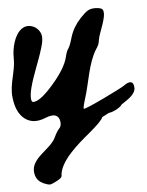

<svg xmlns="http://www.w3.org/2000/svg" viewBox="-66 -497 616 803"><g transform="rotate(-5 242.0 -95.0)"><path d="M455.1 -120.2C443.2 -111.1 283 -32.7 279.9 -38.8C277.6 -40.3 280.7 -54.6 289.2 -81.8C309.6 -145 317.3 -225.8 352.6 -282.1C356.6 -288.4 361 -294.4 363.6 -301.4C366 -307.7 366.9 -314.4 367.9 -321.1C372.2 -349.7 407.2 -414.5 396.1 -442.2C393.1 -449.8 381.8 -453.7 362.4 -453.7C350.8 -453.7 340.9 -451.4 332.8 -446.8C324.7 -442.1 314 -432.8 300.8 -418.9C279.1 -395.6 264 -370.4 255.5 -343.3C248.5 -318.5 242.3 -302.2 236.9 -294.5C232.2 -289.1 228 -278.2 224.1 -261.9C217.1 -230.9 194.9 -193.7 157.3 -150.4C119.7 -106.9 91.2 -85.3 71.8 -85.3C66.4 -85.3 63.5 -91.1 63.1 -102.7C62.7 -114.3 64.9 -129 69.5 -146.9C83.5 -200.7 108.3 -252.9 124.2 -307.1C128.7 -322.2 133.2 -337.8 132.1 -353.6C129.6 -392 83.2 -418.5 50.3 -394.7C17.5 -371.1 5.3 -313.2 6.3 -275.8C7.9 -219.9 -20.2 -167.9 -13.1 -110.9C-8.4 -68.2 5.8 -38 29.4 -20.2C53 -2.3 81.9 -0.4 116 -14.4C136.9 -22.9 152.4 -24.4 162.5 -19C171 -14.4 176 -5.8 177.6 6.6C179.1 19 176.4 28.7 169.4 35.6C163.2 41.9 155.9 53.8 147.4 71.6C123.2 122.2 31.2 151.8 52 221.6C56.7 237.1 67.1 248.7 83.4 256.5C95.8 261.9 104.8 264.6 110.2 264.6C115.6 264.6 124.1 261.5 135.7 255.3C153.4 246.8 162.4 239.5 162.5 233.3C163.5 172.6 246 103.9 289.2 68.2C329.4 34.9 350.7 13.3 353.1 3.1C363.8 -2.1 373.9 -7.5 382.3 -12.1C392.4 -13.5 403.5 -17 416.5 -24.2C428.4 -30.9 435.8 -37.1 438.8 -42.7C439.2 -43 439.6 -43.1 439.9 -43.4C459.8 -57.1 498.6 -78.3 498.3 -107C498 -138.1 478.1 -137.9 455.1 -120.2Z"/></g></svg>

Font: Beth Ellen
Style: Regular
Weight: 400
Version: Version 1.015;Fontself Maker 2.1.2